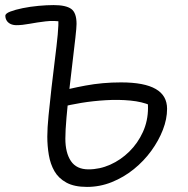

<svg xmlns="http://www.w3.org/2000/svg" viewBox="-20 -726 738 755"><path d="M322 9Q272 9 241 -8Q210 -25 194 -53Q178 -81 172 -116.5Q166 -152 166 -189Q166 -222 171 -272.5Q176 -323 182.5 -380.5Q189 -438 196 -493Q203 -548 207 -590Q211 -632 209 -651L227 -640Q193 -646 159.5 -642Q126 -638 96.5 -632.5Q67 -627 45 -627Q31 -627 21 -632Q11 -637 6 -645.5Q1 -654 1 -664Q1 -673 20.5 -680.5Q40 -688 69.5 -694Q99 -700 131.5 -703Q164 -706 191 -706Q239 -706 260 -691Q281 -676 281 -632Q281 -618 276.5 -578Q272 -538 265.5 -484Q259 -430 252.5 -372.5Q246 -315 241.5 -264Q237 -213 237 -181Q237 -125 259 -92.5Q281 -60 328 -60Q372 -60 413.5 -78.5Q455 -97 488.5 -130Q522 -163 542 -207Q562 -251 562 -302Q562 -315 561.5 -324Q561 -333 559 -342L571 -312Q539 -326 493 -330.5Q447 -335 396.5 -332Q346 -329 300 -321.5Q254 -314 222 -305L202 -363Q249 -377 316 -389.5Q383 -402 456 -402Q502 -402 536 -395.5Q570 -389 592.5 -376Q615 -363 626 -343.5Q637 -324 637 -298Q637 -258 620.5 -215.5Q604 -173 575 -133Q546 -93 506.5 -61Q467 -29 420 -10Q373 9 322 9Z"/></svg>

Font: Shantell Sans Light
Style: Regular
Weight: 300
Designer: Stephen Nixon, Anya Danilova, Shantell Martin
Foundry: Arrow Type
Version: Version 1.011;[c5ecc13dd]